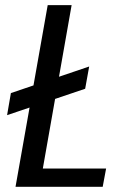

<svg xmlns="http://www.w3.org/2000/svg" viewBox="-20 -717 477 737"><path d="M7.2 -275 306.9 -376.3 322.3 -461.7 21.8 -359.7ZM163.1 -697.2 39.6 0H374.2L387.3 -70.1H144.4L254.9 -697.2Z"/></svg>

Font: Poppins Devanagari Thin
Style: Italic
Weight: 100
Italic angle: -10°
Designer: Ninad Kale (Devanagari), Jonny Pinhorn (Latin)
Foundry: Indian Type Foundry
Version: 4.005